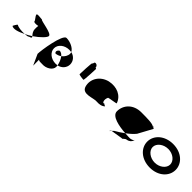

<svg xmlns="http://www.w3.org/2000/svg" viewBox="244 -1831 3250 3250"><g transform="rotate(45 1868.5 -206.5)"><path d="M31 -46C78 -14 168 -43 274 -95C204 -91 117 -98 81 -124C73 -124 31 -56 31 -46ZM235 -378C235 -340 285 -344 340 -354C335 -333 336 -306 336 -279C336 -218 372 -184 391 -161C507 -239 592 -329 588 -362C588 -424 307 -450 307 -475C156 -490 153 -490 235 -378ZM274 -95C321 -98 355 -105 355 -114C410 -128 408 -140 391 -161C353 -137 314 -114 274 -95Z M665 -12 754 183 753 40C767 58 799 56 847 56C938 63 1045 2 1045 -80C1045 -90 1044 -101 1042 -113C1028 -111 1015 -109 999 -109C886 -109 795 -184 795 -275C795 -366 884 -440 999 -440C1016 -440 1031 -439 1047 -436C1018 -501 911 -549 823 -549C733 -549 665 -92 665 -12ZM874 -230C911 -232 947 -246 976 -267C953 -295 924 -314 893 -314C849 -284 850 -250 874 -230ZM976 -267C1011 -225 1034 -161 1042 -113C1125 -129 1183 -196 1183 -275C1183 -353 1128 -419 1047 -436C1052 -425 1054 -414 1054 -403C1054 -353 1023 -301 976 -267Z M1412 -272C1412 -260 1511 -249 1524 -249C1536 -249 1546 -518 1546 -530C1546 -534 1537 -538 1524 -541C1525 -548 1524 -556 1520 -564C1510 -588 1482 -602 1459 -594C1453 -594 1446 -578 1441 -554H1434C1421 -554 1412 -284 1412 -272Z M1631 -196C1672 -52 1870 -160 1947 -148C2007 -144 2062 -152 2102 -191C2094 -193 2057 -212 2059 -217C2033 -188 1998 -257 2035 -330C2049 -340 2215 -358 2205 -368C2158 -506 2013 -570 1849 -535C1680 -493 1590 -341 1631 -196ZM2059 -218V-217ZM2103 -192 2102 -191C2104 -191 2104 -191 2103 -190Z M2302 -274C2302 -158 2509 -122 2665 -111C2724 -154 2777 -201 2813 -246L2953 -504C2960 -504 2928 -512 2928 -522C2928 -533 2921 -530 2913 -522C2877 -552 2756 -554 2607 -554C2420 -554 2302 -428 2302 -274ZM2463 26C2434 76 2438 62 2474 24ZM2474 24 2684 -10C2696 6 2721 -52 2768 -52C2803 -60 2849 -84 2859 -146C2851 -124 2828 -113 2786 -106C2763 -106 2718 -107 2665 -111C2612 -72 2556 -36 2506 -8C2493 4 2482 15 2474 24Z M3028 -274C3028 -121 3167 8 3369 8C3571 8 3708 -121 3708 -274C3708 -428 3571 -556 3369 -556C3167 -556 3028 -428 3028 -274ZM3158 -274C3158 -362 3254 -438 3369 -438C3484 -438 3578 -362 3578 -274C3578 -188 3484 -111 3369 -111C3254 -111 3158 -188 3158 -274Z"/></g></svg>

Font: Ampere
Style: Ext
Weight: 400
Version: Version 1